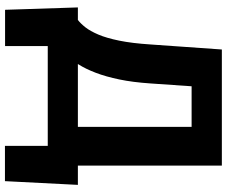

<svg xmlns="http://www.w3.org/2000/svg" viewBox="-91 -660 926 784"><g transform="rotate(90 372.0 -268.0)"><path d="M624 -123V0H118.2V-123ZM168 -123V174.3H20L10.3 -123ZM734.9 -123 719.7 174.8H575.7V-123ZM546.4 -710.9V-587.4H196.8V-710.9ZM656.2 -710.9V0H498V-710.9ZM182.1 -710.9H340.8L320.8 -420.4Q315.9 -347.2 304.4 -292.2Q293 -237.3 277.3 -196.3Q261.7 -155.3 242.9 -125.5Q224.1 -95.7 203.4 -73.5Q182.6 -51.3 162.1 -33.9Q141.6 -16.6 122.1 0H27.8V-123H61.5Q76.2 -134.3 91.6 -153.8Q106.9 -173.3 121.1 -206.5Q135.3 -239.7 146 -292Q156.7 -344.2 161.6 -420.4Z"/></g></svg>

Font: Roboto ExtraBold
Style: Regular
Weight: 800
Designer: Christian Robertson
Foundry: Google
Version: Version 3.009; 2024